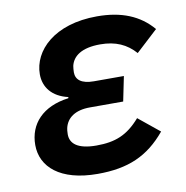

<svg xmlns="http://www.w3.org/2000/svg" viewBox="-67 -598 654 675"><g transform="rotate(-10 260.5 -261.0)"><path d="M399 -157C353 -104 309 -87 242 -87C175 -87 149 -110 149 -143C149 -154 150 -160 151 -165C159 -201 190 -223 242 -223H361L379 -311H272C227 -311 208 -328 208 -354C208 -363 209 -370 210 -377C218 -411 250 -435 316 -435C371 -435 410 -417 441 -382L519 -454C473 -508 409 -534 322 -534C169 -534 89 -452 89 -368C89 -322 117 -285 174 -272L173 -268C80 -256 30 -201 30 -126C30 -48 95 12 229 12C338 12 410 -19 474 -96Z"/></g></svg>

Font: Braiins Sans SemiBold
Style: Italic
Weight: 600
Italic angle: -11.31°
Designer: Mike Abbink, Paul van der Laan, Pieter van Rosmalen, Jiri Chlebus, Lubos Buracinsky
Foundry: Bold Monday, Sudetype
Version: Version 1.000;hotconv 1.0.109;makeotfexe 2.5.65596